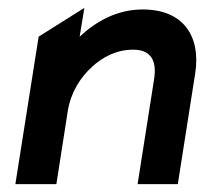

<svg xmlns="http://www.w3.org/2000/svg" viewBox="-20 -467 518 487"><path d="M19 0H123L152 -186C160 -234 185 -272 214 -298C240 -322 275 -341 318 -341C363 -341 378 -313 371 -267L329 0H431L475 -280C490 -374 446 -443 342 -443C277 -443 224 -413 182 -374L194 -447L78 -374Z"/></svg>

Font: Charger Sport
Style: BlkObl
Weight: 900
Designer: Jasper
Foundry: Cannot Into Space Fonts
Version: Version 1.1